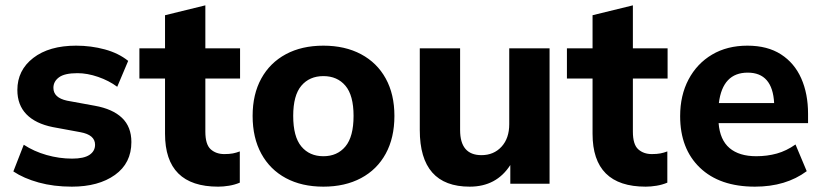

<svg xmlns="http://www.w3.org/2000/svg" viewBox="-20 -688 3080 719"><path d="M249 11Q181 11 125 -4.5Q69 -20 30 -46L69 -146Q107 -121 154.5 -107.5Q202 -94 250 -94Q294 -94 315 -108Q336 -122 336 -146Q336 -183 281 -193L178 -212Q113 -225 79 -260Q45 -295 45 -351Q45 -425 104.5 -471Q164 -517 265 -517Q321 -517 372.5 -503Q424 -489 460 -460L419 -363Q388 -386 347.5 -400Q307 -414 270 -414Q222 -414 201 -398.5Q180 -383 180 -359Q180 -322 231 -311L335 -292Q402 -280 437 -246.5Q472 -213 472 -156Q472 -77 410.5 -33Q349 11 249 11Z M797 11Q598 11 598 -187V-394H502V-507H598V-631L749 -668V-507H879V-394H749V-195Q749 -147 769 -129Q789 -111 820 -111Q839 -111 852 -113.5Q865 -116 878 -121V-4Q859 4 837.5 7.5Q816 11 797 11Z M1191 11Q1110 11 1050.5 -21Q991 -53 958.5 -112.5Q926 -172 926 -254Q926 -335 958.5 -394Q991 -453 1050.5 -485Q1110 -517 1191 -517Q1272 -517 1332 -485Q1392 -453 1424.5 -394Q1457 -335 1457 -254Q1457 -172 1424.5 -112.5Q1392 -53 1332 -21Q1272 11 1191 11ZM1191 -103Q1243 -103 1273.5 -139.5Q1304 -176 1304 -254Q1304 -331 1273.5 -367Q1243 -403 1191 -403Q1139 -403 1108.5 -367Q1078 -331 1078 -254Q1078 -176 1108.5 -139.5Q1139 -103 1191 -103Z M1739 11Q1552 11 1552 -201V-507H1703V-201Q1703 -107 1783 -107Q1829 -107 1858 -138.5Q1887 -170 1887 -223V-507H2038V0H1891V-70Q1839 11 1739 11Z M2398 11Q2199 11 2199 -187V-394H2103V-507H2199V-631L2350 -668V-507H2480V-394H2350V-195Q2350 -147 2370 -129Q2390 -111 2421 -111Q2440 -111 2453 -113.5Q2466 -116 2479 -121V-4Q2460 4 2438.5 7.5Q2417 11 2398 11Z M2807 11Q2675 11 2601 -60Q2527 -131 2527 -253Q2527 -331 2558.5 -390.5Q2590 -450 2646.5 -483.5Q2703 -517 2779 -517Q2854 -517 2904.5 -484.5Q2955 -452 2980.5 -394.5Q3006 -337 3006 -262V-227H2671Q2676 -164 2712 -133.5Q2748 -103 2812 -103Q2853 -103 2889 -113Q2925 -123 2959 -147L3001 -47Q2923 11 2807 11ZM2780 -416Q2686 -416 2672 -302H2879Q2873 -416 2780 -416Z"/></svg>

Font: Mulish ExtraBold
Style: Regular
Weight: 800
Designer: Vernon Adams
Foundry: Vernon Adams
Version: Version 3.603; ttfautohint (v1.8.3)